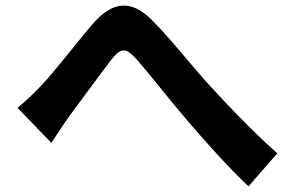

<svg xmlns="http://www.w3.org/2000/svg" viewBox="-20 -682 1040 680"><path d="M42 -300 162 -176C180 -202 202 -238 225 -270C267 -326 338 -424 377 -474C406 -510 424 -515 459 -477C506 -425 579 -330 641 -258C704 -184 789 -89 860 -22L962 -139C867 -224 783 -313 720 -382C661 -446 582 -548 515 -614C443 -684 378 -677 309 -598C248 -527 171 -425 125 -378C95 -346 71 -324 42 -300Z"/></svg>

Font: Source Han Sans SC Bold
Style: Regular
Weight: 700
Designer: Ryoko NISHIZUKA (kana & ideographs); Paul D. Hunt (Latin, Greek & Cyrillic); Wenlong ZHANG (bopomofo); Sandoll Communica
Foundry: Adobe Systems Incorporated
Version: Version 1.001;PS 1.001;hotconv 1.0.78;makeotf.lib2.5.61930